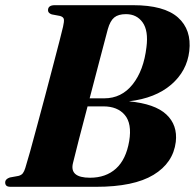

<svg xmlns="http://www.w3.org/2000/svg" viewBox="-26 -720 751 740"><path d="M185 -700H487Q606.5 -700 659.8 -652.8Q713 -605.5 703.5 -523Q694.5 -446 633.8 -393.8Q573 -341.5 471 -329.5Q571 -320 615 -279Q659 -238 651.5 -173Q641.5 -92 565.5 -46Q489.5 0 344.5 0H15.5Q3 0 -1.5 -4.5Q-6 -9 -6 -16.5Q-6 -30 12 -36L45 -42Q56.5 -45 62 -52.2Q67.5 -59.5 71.5 -72.5Q77.5 -91.5 89.8 -135.2Q102 -179 117.2 -236Q132.5 -293 148.8 -353.8Q165 -414.5 179.2 -469.5Q193.5 -524.5 203.8 -564Q214 -603.5 217 -617Q221.5 -636.5 220.2 -645.5Q219 -654.5 205.5 -658.5L173.5 -664.5Q159 -669.5 159 -680.5Q159 -700 185 -700ZM389.5 -607.5Q376.5 -558 357.5 -486.2Q338.5 -414.5 319.5 -341H375.5Q442.5 -341 485.2 -394.8Q528 -448.5 538.5 -538.5Q546.5 -601.5 523.8 -633.5Q501 -665.5 459.5 -665.5Q430 -665.5 414.2 -652.5Q398.5 -639.5 389.5 -607.5ZM255.5 -92.5Q240.5 -35 321 -35Q382 -35 421 -70.2Q460 -105.5 472 -176.5Q483 -243.5 455 -276.8Q427 -310 372.5 -310H311.5Q293.5 -241.5 278.2 -182.8Q263 -124 255.5 -92.5Z"/></svg>

Font: Fraunces 72pt
Style: Bold Italic
Weight: 700
Italic angle: -16°
Version: Version 1.000;[b76b70a41]